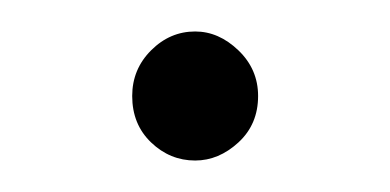

<svg xmlns="http://www.w3.org/2000/svg" viewBox="-20 -345 248 122"><path d="M64 -284Q64 -301 76 -313Q88 -325 104 -325Q119 -325 131.5 -313Q144 -301 144 -284Q144 -266 131.5 -254.5Q119 -243 104 -243Q88 -243 76 -254.5Q64 -266 64 -284Z"/></svg>

Font: Josefin Sans
Style: Regular
Weight: 400
Designer: Santiago Orozco
Foundry: Typemade
Version: Version 1.0